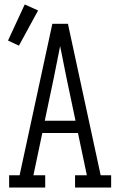

<svg xmlns="http://www.w3.org/2000/svg" viewBox="-20 -842 540 862"><path d="M21 0V-55H68L162 -490L215 -735H285L432 -55H479V0H317V-55H370L330 -245H170L130 -55H183V0ZM181 -300H319L279 -490Q272 -526 264.5 -562.5Q257 -599 250 -635Q243 -599 235.5 -562.5Q228 -526 221 -490ZM65 -637 16 -660 91 -822 151 -795Z"/></svg>

Font: Iosevka Slab Light
Style: Regular
Weight: 300
Monospace: yes
Designer: Belleve Invis
Foundry: Belleve Invis
Version: Version 11.1.0; ttfautohint (v1.8.3)